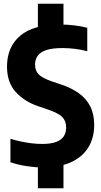

<svg xmlns="http://www.w3.org/2000/svg" viewBox="-20 -880 538 1020"><path d="M207.3 9.7Q169.1 9.7 121.7 2.6Q74.4 -4.6 35.4 -18.1V-142.7Q62.4 -134.4 91.1 -128.3Q119.9 -122.2 148.4 -118.7Q176.9 -115.3 204 -115.3Q249 -115.3 277.1 -125.5Q305.3 -135.8 318.4 -155.5Q331.4 -175.2 331.4 -202.8Q331.4 -237.8 310.5 -258.7Q289.5 -279.5 232 -299.1L182.2 -315.9Q109.4 -340.8 63.3 -391.6Q17.2 -442.4 17.2 -526.3Q17.2 -630.2 87.1 -690Q157 -749.7 300.2 -749.7Q338.2 -749.7 376 -745Q413.9 -740.4 443.6 -732.4V-607.8Q413 -616.2 378.6 -620.5Q344.1 -624.7 313 -624.7Q257.4 -624.7 225.3 -613.7Q193.2 -602.6 179.7 -582.8Q166.2 -563.1 166.2 -537.4Q166.2 -504.8 185 -485.2Q203.8 -465.6 255.6 -447.5L305.5 -430.8Q359.7 -412.7 398.9 -384.6Q438.2 -356.6 459.3 -315.2Q480.4 -273.9 480.4 -216.1Q480.4 -146.3 448.5 -95.6Q416.6 -44.9 355.6 -17.6Q294.7 9.7 207.3 9.7ZM181.3 120V-35.1L317.2 -38.1V120ZM181.3 -718.9V-860H317.2V-718.9Z"/></svg>

Font: Encode Sans SC Condensed Thin
Style: Regular
Weight: 100
Width: 3
Designer: Multiple Designers
Foundry: Impallari Type
Version: Version 3.002